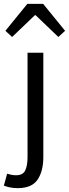

<svg xmlns="http://www.w3.org/2000/svg" viewBox="-60 -760 358 997"><path d="M32 217Q9 217 -9 213Q-27 209 -40 204L-23 142Q-14 145 -2 147.5Q10 150 23 150Q59 150 71 125Q83 100 83 55V-486H165V55Q165 129 135 173Q105 217 32 217ZM-32 -600 82 -740H164L278 -600L243 -568L125 -681H121L3 -568Z"/></svg>

Font: Pinyin1712
Style: Regular
Weight: 400
Version: Version 1